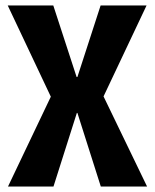

<svg xmlns="http://www.w3.org/2000/svg" viewBox="-20 -680 564 700"><path d="M9.2 0 165.3 -327.5 8.2 -660H174.3L259.3 -399.3H262.2L346.8 -660H514.3L357.5 -328.5L516.2 0H347.5L262.2 -268.3H260.2L175 0Z"/></svg>

Font: Bricolage Grotesque 96pt ExtraBold SemiCondensed
Style: Regular
Weight: 800
Width: 4
Version: Version 1.001;gftools[0.9.33.dev8+g029e19f]